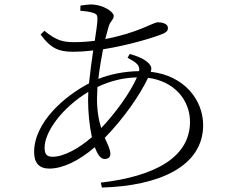

<svg xmlns="http://www.w3.org/2000/svg" viewBox="-20 -802 1040 861"><path d="M162 -647C209 -583 246 -570 306 -570C336 -570 368 -572 398 -576C391 -528 384 -476 379 -428C269 -371 133 -253 133 -120C133 -70 157 -46 201 -46C260 -46 332 -79 405 -142C417 -110 431 -89 449 -89C463 -89 475 -95 475 -112C475 -132 463 -153 450 -184C534 -270 607 -375 644 -453C762 -438 832 -353 832 -256C832 -95 672 -11 432 17L437 39C692 32 891 -55 891 -241C891 -352 808 -463 656 -480C661 -495 659 -505 648 -517C628 -538 597 -550 562 -560L552 -543C591 -522 608 -510 604 -483C535 -482 470 -468 421 -448C426 -492 434 -539 442 -581C552 -598 673 -634 714 -652C730 -660 733 -667 733 -677C733 -691 717 -702 687 -702C668 -702 597 -654 452 -627L465 -675C473 -710 490 -711 490 -731C490 -748 444 -782 386 -782C376 -782 357 -779 341 -777L340 -754C361 -752 380 -750 399 -744C413 -739 417 -734 417 -717C417 -701 412 -665 405 -619C374 -615 342 -613 312 -613C263 -613 233 -620 179 -664ZM594 -455C565 -388 499 -296 434 -228C423 -261 415 -304 415 -360L417 -412C475 -439 529 -453 594 -455ZM392 -187C336 -138 267 -99 216 -99C190 -99 180 -110 180 -140C180 -210 257 -318 376 -390L375 -353C375 -300 381 -238 392 -187Z"/></svg>

Font: Noto Serif CJK SC Light
Style: Regular
Weight: 300
Designer: Ryoko NISHIZUKA 西塚涼子 (kana & ideographs); Frank Grießhammer (Latin, Greek & Cyrillic); Wenlong ZHANG 张文龙 (bopomofo); San
Foundry: Adobe
Version: Version 2.001;hotconv 1.1.0;makeotfexe 2.6.0